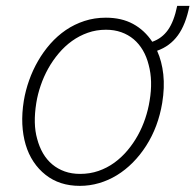

<svg xmlns="http://www.w3.org/2000/svg" viewBox="-20 -613 656 645"><path d="M60 -274.5Q65.7 -308.9 77.8 -343Q89.8 -377.1 107.8 -408.2Q125.7 -439.3 149.1 -465.9Q172.6 -492.5 201.3 -512.1Q230.1 -531.6 263.8 -542.6Q297.6 -553.6 335.6 -553.6Q388.5 -553.6 427.2 -532.5Q465.9 -511.4 491.5 -472.7Q524.1 -484 544.4 -512.6Q564.6 -541.2 575.3 -593.4H616.5Q604 -530.2 577.4 -494Q550.8 -457.7 507.8 -442.5Q523.8 -407 528.6 -363.1Q533.4 -319.2 524.9 -267Q511.4 -186.4 471.2 -123.6Q451 -92 426.1 -66.9Q401.3 -41.9 372.9 -24.5Q344.5 -7.1 313 2.1Q281.6 11.4 248.2 11.4Q180 11.4 133.2 -25.6Q109.7 -44 92.7 -69.6Q75.6 -95.2 66.2 -127Q56.8 -158.7 55 -195.8Q53.3 -233 60 -274.5ZM104.8 -146.7Q111.9 -119.7 124.6 -97.8Q137.4 -76 155.7 -60.7Q174 -45.5 197.4 -37.1Q220.9 -28.8 248.9 -28.8Q282 -28.8 310.7 -38.7Q339.5 -48.7 363.8 -66.2Q388.1 -83.8 408 -107.4Q427.9 -131 443 -158.2Q458.1 -185.4 468 -215.2Q478 -245 482.6 -274.5Q494 -341.3 479.4 -395.2Q472.7 -422.2 459.9 -444.1Q447.1 -465.9 429 -481.2Q410.9 -496.4 387.4 -504.8Q364 -513.1 335.9 -513.1Q303.6 -513.1 275 -503Q246.4 -492.9 221.9 -475.3Q197.4 -457.7 177.4 -433.9Q157.3 -410.2 142 -382.8Q126.8 -355.5 116.7 -325.8Q106.5 -296.2 101.9 -267Q90.6 -196.4 104.8 -146.7Z"/></svg>

Font: Inter P Extra Light
Style: Italic
Weight: 200
Italic angle: 9.39999°
Designer: Rasmus Andersson
Foundry: rsms
Version: Version 3.018;git-588b23468